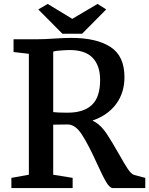

<svg xmlns="http://www.w3.org/2000/svg" viewBox="-20 -958 760 978"><path d="M38 0ZM614 -565Q614 -485 571 -427.5Q528 -370 451 -344Q454 -343 467 -335Q497 -316 522.5 -278Q548 -240 586 -173Q614 -123 631 -97.5Q648 -72 663 -67L720 -52V0H555Q539 0 521 -30.5Q503 -61 473 -127Q431 -220 397.5 -272Q364 -324 325 -324L251 -323V-68L350 -52V0H38V-52L127 -68V-684L49 -693V-758H171Q192 -758 211 -759Q230 -760 246 -761Q308 -765 344 -765Q471 -765 542.5 -719Q614 -673 614 -565ZM305 -702Q265 -700 251 -695V-387Q274 -384 324 -384Q406 -384 448 -423.5Q490 -463 490 -551Q490 -625 450.5 -665Q411 -705 327 -703Q319 -702 305 -702ZM223 -938 348 -862 477 -938 521 -910 398 -786H298L175 -910Z"/></svg>

Font: Martel
Style: Bold
Weight: 700
Designer: Dan Reynolds
Foundry: Dan Reynolds
Version: Version 1.001; ttfautohint (v1.1) -l 5 -r 5 -G 72 -x 0 -D la